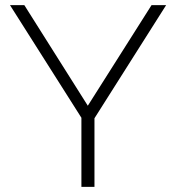

<svg xmlns="http://www.w3.org/2000/svg" viewBox="-20 -730 687 750"><path d="M19 -710H75L323 -317L572 -710H629L349 -268V0H298V-270Z"/></svg>

Font: Raleway
Style: Light
Weight: 300
Designer: Matt McInerney, Pablo Impallari, Rodrigo Fuenzalida
Foundry: Matt McInerney, Pablo Impallari, Rodrigo Fuenzalida
Version: Version 3.000